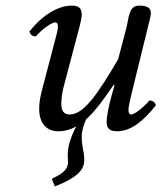

<svg xmlns="http://www.w3.org/2000/svg" viewBox="-20 -459 577 686"><path d="M506 -352C510 -370 519 -400 519 -412C519 -429 509 -439 477 -439C439 -439 441 -395 431 -357L402 -247C328 -121 279 -50 229 -50C211 -50 199 -60 199 -87C199 -103 201 -124 208 -151L251 -314C259 -346 272 -387 272 -406C272 -425 266 -439 236 -439C188 -439 131 -405 85 -346C88 -337 94 -329 108 -329C134 -359 167 -379 177 -379C184 -379 187 -374 187 -362C187 -353 181 -331 174 -305L130 -137C123 -111 120 -89 120 -70C120 -13 152 10 187 10C211 10 232 4 252 -7C232 33 222 64 222 95C222 107 223 114 223 120C223 151 195 165 165 180L176 207C271 170 281 139 281 111C281 97 279 84 276 71C274 61 272 47 272 29C272 9 279 -14 288 -33C320 -62 350 -103 386 -156L389 -154L378 -115C369 -83 361 -42 361 -23C361 -4 368 10 398 10C446 10 491 -24 537 -83C534 -92 528 -100 514 -100C488 -70 459 -50 449 -50C442 -50 439 -55 439 -67C439 -76 444 -98 450 -124Z"/></svg>

Font: Libertinus Serif
Style: Italic
Weight: 400
Italic angle: -12°
Designer: Philipp H. Poll, Khaled Hosny
Foundry: Caleb Maclennan
Version: Version 7.050;RELEASE